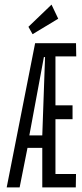

<svg xmlns="http://www.w3.org/2000/svg" viewBox="-20 -811 353 831"><path d="M9 0 132 -624H309L310 -567H220V-355H294V-295H220V-58H309L308 0H163V-171H99L65 0ZM107 -225H163L175 -564H170ZM121 -663 103 -695 203 -791 232 -730Z"/></svg>

Font: Inconsolata ExtraCondensed Thin
Style: Regular
Weight: 100
Width: 2
Monospace: yes
Designer: Raph Levien, Cyreal, Brenton Simpson
Foundry: Raph Levien, Cyreal, Google
Version: Version 3.100; ttfautohint (v1.8.4.7-5d5b)